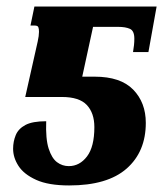

<svg xmlns="http://www.w3.org/2000/svg" viewBox="-20 -556 498 586"><path d="M191 10Q128 10 90.5 -7Q53 -24 36.5 -49.5Q20 -75 20 -102Q20 -124 28 -143.5Q36 -163 57.5 -174.5Q79 -186 121 -186Q119 -132 128.5 -102.5Q138 -73 154 -61Q170 -49 190 -49Q223 -49 245.5 -78.5Q268 -108 268 -168Q268 -211 245 -235.5Q222 -260 169 -260H57L95 -429Q97 -438 98 -445.5Q99 -453 99 -459Q99 -468 97 -473Q95 -478 86 -478H73L85 -536H458L433 -397H386Q388 -409 389 -418.5Q390 -428 390 -438Q390 -462 376.5 -468Q363 -474 341 -474H264L231 -322H269Q348 -322 386.5 -282.5Q425 -243 425 -181Q425 -93 366.5 -41.5Q308 10 191 10Z"/></svg>

Font: Noto Serif Condensed ExtraBold
Style: Italic
Weight: 800
Width: 3
Italic angle: -12°
Designer: Monotype Design Team
Foundry: Monotype Imaging Inc.
Version: Version 2.014; ttfautohint (v1.8.4.7-5d5b)